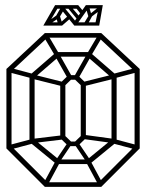

<svg xmlns="http://www.w3.org/2000/svg" viewBox="-20 -729 570 749"><path d="M155 0 5 -150 19 -164 169 -14ZM25 -147 19 -164 102 -186 108 -169ZM167 -9 152 -18 200 -107 215 -98ZM155 0V-18H375V0ZM200 -89 95 -175 109 -189 214 -103ZM5 -150V-460H25V-150ZM110 -171 104 -187 229 -202 235 -186ZM200 -89V-107H330V-89ZM210 -93 197 -103 247 -177 260 -167ZM363 -9 315 -98 330 -107 378 -18ZM95 -175V-435H115V-175ZM247 -159 215 -190 229 -204 261 -173ZM247 -159V-177H283V-159ZM320 -93 270 -167 283 -177 333 -103ZM283 -159 269 -173 301 -204 315 -190ZM102 -424 19 -446 25 -463 108 -441ZM330 -89 316 -103 421 -189 435 -175ZM215 -190V-405H235V-190ZM375 0 361 -14 511 -164 525 -150ZM420 -171 295 -188 301 -204 426 -187ZM229 -391 109 -421 115 -437 235 -407ZM295 -190V-405H315V-190ZM19 -446 5 -460 155 -600 169 -586ZM109 -421 95 -435 200 -526 214 -512ZM505 -147 422 -169 428 -186 511 -164ZM229 -391 215 -405 247 -436 261 -422ZM247 -418V-436H283V-418ZM247 -418 195 -510 210 -520 262 -428ZM301 -391 269 -422 283 -436 315 -405ZM415 -175V-435H435V-175ZM196 -509 154 -580 171 -586 213 -515ZM283 -418 268 -428 320 -520 335 -510ZM301 -391 295 -407 415 -437 421 -421ZM200 -508V-526H330V-508ZM505 -150V-460H525V-150ZM421 -421 316 -512 330 -526 435 -435ZM155 -582V-600H375V-582ZM334 -509 317 -515 359 -586 376 -580ZM428 -424 422 -441 505 -463 511 -446ZM511 -446 361 -586 375 -600 525 -460ZM270 -629 210 -703 223 -709 283 -636ZM268 -642H367L353 -629H270ZM284 -650 242 -701 253 -708 293 -661ZM203 -695V-709H285L288 -695ZM165 -629H149L195 -709H212ZM222 -629H203L243 -665L253 -656ZM212 -672 222 -640 208 -630 201 -655ZM211 -642V-629H162L168 -642ZM209 -656 193 -657 217 -699 230 -692ZM202 -670 210 -659 174 -635 168 -646ZM367 -709H381L367 -629H350ZM315 -709H333L278 -631L265 -638ZM325 -664 315 -698 326 -708 338 -667ZM320 -696V-709H369L363 -696ZM330 -675 341 -669 320 -630 307 -637ZM336 -663 328 -672 367 -703 374 -692ZM296 -673 275 -700 285 -709 305 -685Z"/></svg>

Font: Octagon Variable
Style: Regular
Weight: 400
Designer: Alexander Royter, Emma Schmalisch, Felix Willnauer, Friederike Temme, Greta Wachholz, Jason Tsiakas, Julia Baskal, Julia
Foundry: Type Design @ HAW Hamburg
Version: Version 1.000